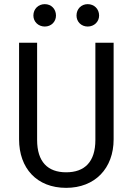

<svg xmlns="http://www.w3.org/2000/svg" viewBox="-20 -895 640 926"><path d="M196 -767C227 -767 250 -790 250 -820C250 -852 227 -875 196 -875C165 -875 141 -852 141 -820C141 -790 165 -767 196 -767ZM403 -767C434 -767 458 -790 458 -820C458 -852 434 -875 403 -875C372 -875 349 -852 349 -820C349 -790 372 -767 403 -767ZM528 -689H440V-220C440 -115 389 -64 299 -64C210 -64 159 -115 159 -220V-689H72V-223C72 -84 157 11 299 11C438 11 528 -83 528 -223Z"/></svg>

Font: FiraMono Nerd Font
Style: Regular
Weight: 400
Designer: Carrois Corporate & Edenspiekermann AG
Foundry: Carrois Corporate GbR & Edenspiekermann AG
Version: Version 003.206;Nerd Fonts 3.3.0